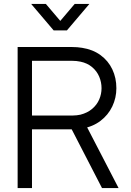

<svg xmlns="http://www.w3.org/2000/svg" viewBox="-20 -960 670 980"><path d="M500.7 0 333 -325 412.3 -334 585.3 0ZM70 0V-720H348Q374.2 -720 398.7 -716Q453.7 -707.5 493.2 -678.6Q532.7 -649.7 553.3 -606.1Q574 -562.5 574 -510Q574 -460.5 553.2 -416.8Q532.3 -373 492.7 -342.9Q453 -312.8 398.7 -304Q374.2 -300 348 -300H143.3V0ZM143.3 -370.3H346H350.8Q361.7 -370.7 371.8 -371.6Q381.8 -372.5 390.7 -374.7Q426 -383.7 450.2 -404.2Q474.5 -424.8 486.4 -452.3Q498.3 -479.8 498.3 -510Q498.3 -540.5 486.4 -568.7Q474.5 -596.8 450.2 -617.4Q425.8 -638 390.7 -645.3Q370.5 -649.7 346 -649.7H143.3ZM139 -940H214L287.7 -853.3L361.3 -940H436.3L321.7 -805H253.7Z"/></svg>

Font: Hauora
Style: Regular
Weight: 400
Designer: Wayne Shih
Foundry: WCYS
Version: Version 1.001